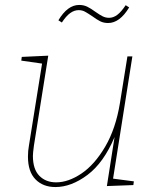

<svg xmlns="http://www.w3.org/2000/svg" viewBox="-20 -750 634 776"><path d="M437 -28 521 -17 519 -2 412 2 443 -196Q399 -92 333.5 -43Q268 6 204 6Q154 6 123.5 -25Q93 -56 93 -117Q93 -141 97 -162L150 -493L66 -505L68 -520L175 -525L117 -161Q113 -131 113 -120Q113 -66 139 -39.5Q165 -13 207 -13Q256 -13 309 -48.5Q362 -84 405 -157Q448 -230 465 -335L495 -522H515ZM352 -685Q334 -697 323 -703Q312 -709 298 -709Q280 -709 263.5 -697Q247 -685 230 -659L216 -668Q253 -730 300 -730Q318 -730 332.5 -723Q347 -716 366 -702Q383 -690 395 -684Q407 -678 421 -678Q438 -678 454 -690Q470 -702 488 -729L502 -720Q464 -657 417 -657Q399 -657 385 -664Q371 -671 352 -685Z"/></svg>

Font: Bitter Pro Thin
Style: Italic
Weight: 250
Italic angle: -9°
Designer: Sol Matas, and Bitter project Authors
Foundry: Sol Matas
Version: Version 1.010